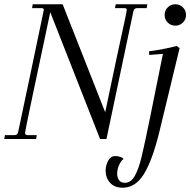

<svg xmlns="http://www.w3.org/2000/svg" viewBox="-31 -650 890 898"><path d="M658 -630 655 -612H610Q597 -612 593 -598L467 0H437L204 -593Q200 -573 194.5 -548Q189 -523 183 -493Q150 -339 118 -186.5Q86 -34 86 -28Q86 -23 89.5 -20.5Q93 -18 97 -18H141L138 0H-11L-8 -18H38Q51 -18 54 -33L110 -298Q174 -601 174 -604Q174 -612 163 -612H119L122 -630H262L461 -125L516 -386Q562 -595 562 -604Q562 -612 551 -612H507L510 -630ZM666 -410Q735 -419 795 -435L809 -425L714 -32Q681 102 641.5 165Q602 228 543 228Q505 228 484 205Q463 182 463 148Q463 125 474.5 102.5Q486 80 508 80Q520 80 531 83.5Q542 87 547 93Q534 103 525.5 123Q517 143 517 162Q517 181 526 193Q535 205 553 205Q581 205 599 173.5Q617 142 631 84.5Q645 27 672 -106L731 -398L667 -393ZM789 -630Q810 -630 824.5 -615.5Q839 -601 839 -580Q839 -559 824.5 -544.5Q810 -530 789 -530Q768 -530 753.5 -544.5Q739 -559 739 -580Q739 -601 753.5 -615.5Q768 -630 789 -630Z"/></svg>

Font: Arapey
Style: Italic
Weight: 400
Italic angle: -12°
Designer: Eduardo Rodriguez Tunni
Foundry: Eduardo Rodriguez Tunni
Version: Version 3.000